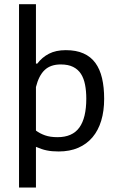

<svg xmlns="http://www.w3.org/2000/svg" viewBox="-20 -692 540 892"><path d="M68.4 -672.4H147V-396.5H153.3Q175.3 -425.8 207.5 -442.4Q239.7 -459 285.6 -459Q334 -459 367.9 -443.8Q401.9 -428.7 423.1 -399.7Q444.3 -370.6 454.1 -328.6Q463.9 -286.6 463.9 -232.9Q463.9 -176.3 450.2 -131.1Q436.5 -85.9 409.7 -54.2Q382.8 -22.5 343.5 -5.4Q304.2 11.7 252.4 11.7Q235.8 11.7 222.7 10.5Q209.5 9.3 197.3 6.8Q185.1 4.4 172.9 0.2Q160.6 -3.9 147 -9.8V179.2H68.4ZM262.2 -392.6Q214.8 -392.6 187.5 -366.7Q160.2 -340.8 147 -287.6V-85.4Q165 -71.8 189.2 -63.2Q213.4 -54.7 247.1 -54.7Q316.4 -54.7 348.6 -99.4Q380.9 -144 380.9 -233.9Q380.9 -269 375.2 -298.3Q369.6 -327.6 356.2 -348.6Q342.8 -369.6 319.8 -381.1Q296.9 -392.6 262.2 -392.6Z"/></svg>

Font: PT Astra Sans
Style: Regular
Weight: 400
Designer: A.Korolkova, I. Chaeva
Foundry: ParaType Ltd
Version: Version 1.001; ttfautohint (v1.6)